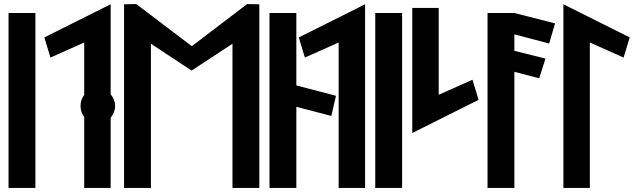

<svg xmlns="http://www.w3.org/2000/svg" viewBox="-20 -924 3136 944"><path d="M22 0H154V-860H22Z M524 0V-345C537 -361 546 -381 546 -403C546 -425 537 -445 524 -461V-903L198 -740L228 -641L394 -715V-457C382 -442 376 -423 376 -403C376 -383 382 -364 394 -349V0Z M1123 -709V0H1255V-903L1195 -904L923 -697L650 -904L590 -903V0H722V-709L922 -577Z M1305 0H1437V-399L1609 -354L1632 -453L1437 -504V-860H1305Z M1775 0V-903L1449 -740L1479 -641L1645 -715V0Z M1825 0H1957V-860H1825Z M2007 -885V-270L2333 -433L2303 -532L2137 -458V-885Z M2377 -860V0H2509V-571L2631 -539L2662 -636L2509 -674V-755L2680 -710L2709 -809L2509 -860Z M2750 0H2880V-715L3046 -641L3076 -740L2750 -903Z"/></svg>

Font: Ny Stormning
Style: Regular
Weight: 400
Designer: Robert Jablonski, Mew Too
Foundry: Cannot Into Space Fonts
Version: Version 0.90